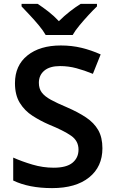

<svg xmlns="http://www.w3.org/2000/svg" viewBox="-20 -958 590 988"><path d="M507 -195Q507 -100 438.5 -45Q370 10 248 10Q129 10 48 -29V-147Q93 -127 147 -111Q201 -95 256 -95Q322 -95 353 -120.5Q384 -146 384 -188Q384 -233 346 -259.5Q308 -286 232 -317Q188 -336 147.5 -362Q107 -388 82 -428.5Q57 -469 57 -530Q57 -621 121 -672.5Q185 -724 293 -724Q349 -724 399 -712Q449 -700 498 -678L458 -578Q414 -596 373 -607Q332 -618 289 -618Q236 -618 208 -594.5Q180 -571 180 -532Q180 -502 195 -482Q210 -462 242 -444.5Q274 -427 324 -406Q382 -381 423 -353.5Q464 -326 485.5 -288.5Q507 -251 507 -195ZM215 -778Q202 -801 179.5 -828Q157 -855 133 -880.5Q109 -906 91 -925V-938H174Q200 -921 229 -898.5Q258 -876 283 -849Q310 -876 339.5 -899Q369 -922 395 -938H479V-925Q460 -907 436 -881Q412 -855 389.5 -828Q367 -801 354 -778Z"/></svg>

Font: Noto Sans New Tai Lue Semibold
Style: Regular
Weight: 400
Designer: Monotype Design Team
Foundry: Monotype Imaging Inc.
Version: Version 2.004; ttfautohint (v1.8.4.7-5d5b)